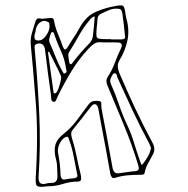

<svg xmlns="http://www.w3.org/2000/svg" viewBox="-20 -638 720 736"><path d="M149 -567Q157 -568 162.5 -568Q168 -568 173 -569Q187 -571 188 -554Q193 -529 203 -505.5Q213 -482 221 -459Q226 -447 230.5 -448.5Q235 -450 240 -458Q251 -477 263.5 -495.5Q276 -514 286 -533Q311 -577 347 -592.5Q383 -608 422 -615Q447 -620 452.5 -615Q458 -610 462 -579Q463 -577 463 -572Q477 -526 469 -485.5Q461 -445 438 -407Q431 -395 431.5 -383Q432 -371 438 -357Q467 -289 498.5 -222Q530 -155 565 -90Q578 -66 565 -44Q557 -28 548 -12.5Q539 3 535 22Q534 30 529 31Q524 32 519 32Q494 32 469.5 34Q445 36 420 44Q413 46 409 41.5Q405 37 403 29Q395 -18 386 -65.5Q377 -113 368 -161Q365 -176 362.5 -191Q360 -206 357 -221Q354 -235 346.5 -238Q339 -241 330 -231Q313 -209 295.5 -186.5Q278 -164 260 -142Q253 -134 253 -125.5Q253 -117 256 -108Q267 -73 274 -37Q281 -1 290 34Q292 44 290.5 51Q289 58 278 58Q250 58 221.5 67Q193 76 164 76Q160 76 154.5 77Q149 78 144 78Q124 79 120 72.5Q116 66 117 41Q122 -36 122 -114.5Q122 -193 115 -271Q111 -320 107 -368.5Q103 -417 98 -466Q96 -489 102.5 -512Q109 -535 116 -556Q121 -570 131.5 -567.5Q142 -565 149 -567ZM405 -488V-487H446Q452 -487 456.5 -489.5Q461 -492 459 -502Q457 -523 454.5 -544.5Q452 -566 449 -587Q448 -593 445.5 -598Q443 -603 437 -604Q418 -607 400 -600Q382 -593 365 -584Q354 -578 353.5 -563Q353 -548 351 -535Q349 -512 349.5 -502Q350 -492 358.5 -490Q367 -488 387 -488ZM343 -575Q334 -573 328 -566.5Q322 -560 317 -553Q297 -528 280.5 -498Q264 -468 246 -440Q241 -433 242 -424Q243 -415 244 -407Q245 -403 245.5 -398.5Q246 -394 250 -392Q253 -391 255.5 -394Q258 -397 260 -400Q290 -439 323 -472Q328 -478 331.5 -484.5Q335 -491 336 -499Q338 -518 340 -536.5Q342 -555 343 -575ZM129 -483Q140 -483 150 -493.5Q160 -504 166 -518.5Q172 -533 169 -546Q169 -553 163 -554Q150 -562 136.5 -554Q123 -546 118 -529Q117 -524 116.5 -519.5Q116 -515 114 -510Q106 -480 129 -483ZM168 -485Q169 -482 169 -479.5Q169 -477 170 -475Q182 -448 193 -420Q204 -392 218 -367Q220 -363 223 -358.5Q226 -354 231 -358Q236 -361 235 -366.5Q234 -372 233 -376Q228 -411 214 -441.5Q200 -472 189 -503Q188 -507 186.5 -511Q185 -515 180 -515Q176 -514 175 -509.5Q174 -505 172 -501Q171 -497 170 -493Q169 -489 168 -485ZM151 67Q158 65 164.5 64Q171 63 177 63Q203 64 200 32Q199 18 199 3Q199 -12 195 -26Q186 -58 192 -81.5Q198 -105 223 -124Q252 -147 274.5 -177Q297 -207 319 -237Q328 -249 338 -250.5Q348 -252 358 -251Q369 -250 368.5 -240.5Q368 -231 369 -223Q380 -166 390.5 -109.5Q401 -53 411 3Q415 30 437 26Q453 24 468.5 21.5Q484 19 500 18Q510 16 511.5 11Q513 6 510 -4Q486 -84 454.5 -159.5Q423 -235 392 -310Q384 -328 392 -342Q409 -367 419.5 -395.5Q430 -424 443 -451Q455 -475 431 -475Q415 -476 398 -475.5Q381 -475 364 -476Q351 -477 340.5 -470Q330 -463 320 -452Q283 -413 254.5 -366Q226 -319 201 -268Q198 -262 195 -254Q192 -246 184 -248Q177 -250 176.5 -259Q176 -268 175 -276Q169 -318 163.5 -360Q158 -402 153 -444Q150 -475 125 -471Q112 -468 112.5 -458Q113 -448 114 -438Q125 -320 130.5 -201Q136 -82 128 37Q125 71 151 67ZM168 -440Q168 -440 164 -438Q169 -401 174 -365Q179 -329 184 -293Q185 -289 185.5 -283.5Q186 -278 193 -281Q198 -283 203.5 -297.5Q209 -312 212.5 -327.5Q216 -343 213 -348Q203 -371 191 -394Q179 -417 168 -440ZM559 -71Q557 -76 555 -81Q553 -86 551 -90Q518 -151 488.5 -214Q459 -277 430 -341Q429 -346 427 -351.5Q425 -357 420 -357Q414 -357 411.5 -351.5Q409 -346 406 -341Q402 -334 402.5 -327.5Q403 -321 406 -314Q423 -276 436.5 -236Q450 -196 468 -158Q483 -126 493.5 -91.5Q504 -57 516 -23Q518 -18 520.5 -10.5Q523 -3 528 -10Q538 -23 546.5 -37.5Q555 -52 559 -71ZM228 50Q238 48 247.5 47Q257 46 266 45Q271 44 274.5 41Q278 38 276 31Q269 -3 262.5 -38Q256 -73 244 -105Q243 -110 240.5 -112.5Q238 -115 233 -113Q219 -108 209 -88.5Q199 -69 203 -50Q211 -9 212 32Q214 53 228 50Z"/></svg>

Font: Rock 3D
Style: Regular
Weight: 400
Version: Version 1.000